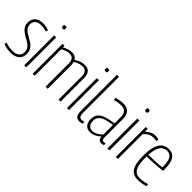

<svg xmlns="http://www.w3.org/2000/svg" viewBox="85 -1572 2414 2414"><g transform="rotate(45 1292.0 -365.0)"><path d="M14 -16 24 -46Q47 -35 81.5 -29Q116 -23 148 -23Q203 -23 235.5 -48.5Q268 -74 268 -122Q268 -172 237 -201.5Q206 -231 153 -258Q120 -275 92 -296Q64 -317 47.5 -345.5Q31 -374 31 -414Q31 -471 68.5 -506.5Q106 -542 178 -542Q206 -542 233 -536.5Q260 -531 280 -523L271 -492Q252 -499 228 -503.5Q204 -508 178 -508Q124 -508 95.5 -483Q67 -458 67 -416Q67 -383 82 -360Q97 -337 122 -320Q147 -303 176 -287Q213 -268 241.5 -247Q270 -226 286.5 -196.5Q303 -167 303 -123Q303 -57 260.5 -23.5Q218 10 148 10Q112 10 75.5 3.5Q39 -3 14 -16Z M399 -667Q385 -667 380 -672Q375 -677 375 -693Q375 -709 379.5 -713.5Q384 -718 399 -718Q414 -718 418.5 -713.5Q423 -709 423 -693Q423 -677 418.5 -672Q414 -667 399 -667ZM381 0V-532H417V0Z M531 0V-532H565V-502Q594 -519 625 -530Q656 -541 692 -541Q724 -541 745.5 -528.5Q767 -516 780 -495Q803 -511 839 -526.5Q875 -542 921 -542Q976 -542 1001.5 -508.5Q1027 -475 1027 -422V0H991V-416Q991 -452 973.5 -480.5Q956 -509 907 -509Q874 -509 843.5 -496.5Q813 -484 789 -469Q798 -446 798 -417V0H761V-415Q761 -451 744 -479.5Q727 -508 678 -508Q650 -508 622 -497.5Q594 -487 567 -471V0Z M1159 -667Q1145 -667 1140 -672Q1135 -677 1135 -693Q1135 -709 1139.5 -713.5Q1144 -718 1159 -718Q1174 -718 1178.5 -713.5Q1183 -709 1183 -693Q1183 -677 1178.5 -672Q1174 -667 1159 -667ZM1141 0V-532H1177V0Z M1326 -740V-109Q1326 -56 1339.5 -40.5Q1353 -25 1374 -25Q1392 -25 1415 -33L1420 -1Q1394 10 1369 10Q1332 10 1311 -12.5Q1290 -35 1290 -107V-740Z M1450 -114Q1450 -173 1480.5 -207Q1511 -241 1567 -258.5Q1623 -276 1700 -287V-402Q1700 -452 1675 -479.5Q1650 -507 1599 -507Q1577 -507 1549 -503Q1521 -499 1489 -489L1480 -521Q1512 -531 1543 -536.5Q1574 -542 1601 -542Q1736 -542 1736 -402V-73Q1736 -45 1744 -34.5Q1752 -24 1766 -24Q1780 -24 1795 -31L1802 -1Q1781 10 1759 10Q1705 10 1701 -54Q1675 -29 1639 -9.5Q1603 10 1557 10Q1508 10 1479 -22Q1450 -54 1450 -114ZM1486 -120Q1486 -72 1507.5 -46.5Q1529 -21 1566 -21Q1604 -21 1639.5 -41Q1675 -61 1700 -88V-259Q1641 -251 1592.5 -237Q1544 -223 1515 -195.5Q1486 -168 1486 -120Z M1878 -667Q1864 -667 1859 -672Q1854 -677 1854 -693Q1854 -709 1858.5 -713.5Q1863 -718 1878 -718Q1893 -718 1897.5 -713.5Q1902 -709 1902 -693Q1902 -677 1897.5 -672Q1893 -667 1878 -667ZM1860 0V-532H1896V0Z M2044 -532V-481Q2103 -542 2173 -542Q2206 -542 2234 -533L2227 -499Q2198 -507 2170 -507Q2140 -507 2109.5 -492Q2079 -477 2046 -442V0H2010V-532Z M2405 10Q2324 10 2283 -49.5Q2242 -109 2242 -251Q2242 -364 2264.5 -427.5Q2287 -491 2326 -516.5Q2365 -542 2415 -542Q2484 -542 2519 -491Q2554 -440 2554 -322Q2554 -317 2553.5 -308Q2553 -299 2553 -295Q2521 -291 2449 -285Q2377 -279 2279 -278Q2279 -266 2279 -255Q2279 -166 2293.5 -115.5Q2308 -65 2337.5 -44Q2367 -23 2410 -23Q2443 -23 2476.5 -29Q2510 -35 2538 -44L2544 -13Q2516 -3 2479.5 3.5Q2443 10 2405 10ZM2280 -308Q2333 -308 2382.5 -310Q2432 -312 2468.5 -315Q2505 -318 2517 -321Q2517 -425 2491.5 -468Q2466 -511 2413 -511Q2383 -511 2354 -495Q2325 -479 2305 -434.5Q2285 -390 2280 -308Z"/></g></svg>

Font: Georama SemiCondensed ExtraLight
Style: Regular
Weight: 200
Width: 4
Designer: Jean-Baptiste Levee
Foundry: Production Type
Version: Version 1.000